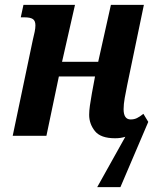

<svg xmlns="http://www.w3.org/2000/svg" viewBox="-20 -556 647 786"><path d="M493 4Q483 7 473 8.5Q463 10 451 10Q392 10 368.5 -19.5Q345 -49 345 -86Q345 -102 348 -123.5Q351 -145 356 -173L369 -243H221L170 0H32L114 -391Q119 -411 122 -426Q125 -441 125 -452Q125 -471 114.5 -478Q104 -485 81 -485H65L76 -536H287L234 -303H382L434 -536H569L501 -209Q495 -180 490.5 -154.5Q486 -129 486 -109Q486 -67 515 -67Q529 -67 540.5 -72.5Q552 -78 567 -90L587 -57L473 210H378Z"/></svg>

Font: Noto Serif Condensed
Style: Bold Italic
Weight: 700
Width: 3
Italic angle: -12°
Designer: Monotype Design Team
Foundry: Monotype Imaging Inc.
Version: Version 2.014